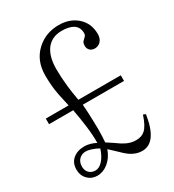

<svg xmlns="http://www.w3.org/2000/svg" viewBox="-181 -833 862 953"><g transform="rotate(-30 250.0 -356.5)"><path d="M17.6 -361.3V-329.1H156.2Q166 -276.4 171.9 -230.5Q179.7 -171.9 178.7 -128.9Q162.1 -137.7 146.5 -141.6Q129.9 -146.5 115.2 -146.5Q73.2 -146.5 47.9 -125Q22.5 -103.5 22.5 -65.4Q22.5 -31.2 44.9 -8.8Q66.4 12.7 98.6 12.7Q131.8 12.7 161.1 -10.7Q191.4 -35.2 206.1 -77.1L235.4 -49.8Q268.6 -16.6 287.1 -3.9Q319.3 17.6 352.5 17.6Q395.5 17.6 421.9 -20.5Q448.2 -58.6 459 -131.8L445.3 -137.7Q426.8 -81.1 404.3 -61.5Q385.7 -43.9 352.5 -43.9Q324.2 -43.9 296.9 -57.6Q280.3 -65.4 248 -88.9L213.9 -111.3Q214.8 -119.1 214.8 -127.9Q215.8 -132.8 215.8 -143.6Q217.8 -181.6 215.8 -236.3Q214.8 -282.2 210.9 -329.1H447.3V-361.3H204.1Q195.3 -411.1 191.4 -446.3Q185.5 -499 185.5 -547.9Q185.5 -617.2 213.9 -657.2Q245.1 -699.2 302.7 -699.2Q343.8 -699.2 367.2 -685.5Q394.5 -668.9 394.5 -633.8Q394.5 -624 389.6 -618.2Q386.7 -614.3 379.9 -608.4Q372.1 -601.6 369.1 -596.7Q365.2 -589.8 365.2 -577.1Q365.2 -559.6 377.9 -548.8Q390.6 -539.1 408.2 -541Q425.8 -543 437.5 -555.7Q451.2 -571.3 451.2 -595.7Q451.2 -658.2 407.2 -696.3Q366.2 -731.4 304.7 -731.4Q229.5 -731.4 177.7 -683.6Q122.1 -632.8 122.1 -547.9Q122.1 -502.9 127.9 -460.9Q130.9 -437.5 140.6 -396.5L148.4 -361.3ZM107.4 -121.1Q119.1 -121.1 138.7 -115.2Q159.2 -108.4 177.7 -97.7Q165 -57.6 143.6 -35.2Q124 -14.6 103.5 -14.6Q80.1 -14.6 66.4 -29.3Q53.7 -43 53.7 -64.5Q53.7 -90.8 69.3 -106.4Q85 -121.1 107.4 -121.1Z"/></g></svg>

Font: BatangChe
Style: Regular
Weight: 400
Monospace: yes
Version: Version 2.21